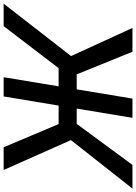

<svg xmlns="http://www.w3.org/2000/svg" viewBox="120 -906 767 1084"><g transform="rotate(90 504.0 -363.5)"><path d="M626.8 -727.3H518.1L465.9 -412.6H381.4L253.6 -727.3H119.3L278.1 -380.7L-17.8 0H109L346.2 -310.4H448.9L397.4 0H506L557.5 -310.4H661.9L793 0H921.2L752.5 -380L1026.3 -727.3H892.4L660.9 -412.6H574.6Z"/></g></svg>

Font: Margiela Sans Medium
Style: Italic
Weight: 500
Italic angle: -9.39999°
Designer: Stefan Endress, Andreas Faust
Version: Version 1.100;FEAKit 1.0